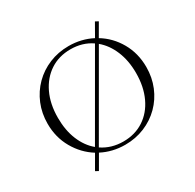

<svg xmlns="http://www.w3.org/2000/svg" viewBox="-178 -959 1244 1227"><g transform="rotate(-30 444.0 -345.5)"><path d="M191 63 250 -39Q173 -87 126.5 -168.5Q80 -250 80 -350Q80 -427 107.5 -493.5Q135 -560 184.5 -609.5Q234 -659 300.5 -686.5Q367 -714 444 -714Q491 -714 534.5 -703.5Q578 -693 616 -673L669 -766L691 -754L637 -661Q715 -614 761.5 -532.5Q808 -451 808 -350Q808 -273 780.5 -206.5Q753 -140 703.5 -90.5Q654 -41 587.5 -13.5Q521 14 444 14Q397 14 353.5 3.5Q310 -7 272 -27L213 75ZM156 -350Q156 -258 185.5 -186.5Q215 -115 268 -71L599 -644Q532 -690 444 -690Q358 -690 293.5 -647.5Q229 -605 192.5 -528.5Q156 -452 156 -350ZM732 -350Q732 -441 702 -513Q672 -585 619 -629L288 -56Q356 -10 444 -10Q530 -10 595 -52.5Q660 -95 696 -172Q732 -249 732 -350Z"/></g></svg>

Font: Aboreto
Style: Regular
Weight: 400
Designer: Dominik Jáger
Foundry: Dominik Jáger
Version: Version 1.001; ttfautohint (v1.8.4.7-5d5b)